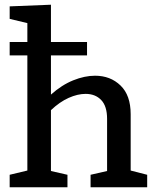

<svg xmlns="http://www.w3.org/2000/svg" viewBox="-20 -794 659 814"><path d="M21 0V-53L96 -71V-559H21V-616H96V-696L21 -714V-767L196 -774V-616H349V-559H196V-393Q242 -434 290.5 -453.5Q339 -473 383 -473Q448 -473 491 -431.5Q534 -390 534 -310V-71L604 -53V0H364V-53L434 -69V-290Q434 -344 409 -370Q384 -396 343 -396Q309 -396 271 -379Q233 -362 196 -327V-69L266 -53V0Z"/></svg>

Font: Bitter Medium
Style: Regular
Weight: 500
Designer: Sol Matas, and Bitter project Authors
Foundry: Sol Matas
Version: Version 2.001